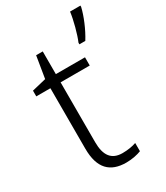

<svg xmlns="http://www.w3.org/2000/svg" viewBox="-192 -840 802 930"><g transform="rotate(-30 209.0 -375.0)"><path d="M418 -753V-760H360C355 -717 335 -643 320 -609V-600H353C382 -646 408 -709 418 -753ZM238 -39C177 -39 149 -77 149 -151V-486H312V-532H149V-659H112L92 -537L13 -518V-486H92V-148C92 -37 142 10 231 10C264 10 295 3 315 -5V-51C296 -44 268 -39 238 -39Z"/></g></svg>

Font: Noto Sans Gujarati Light
Style: Regular
Weight: 300
Designer: Jelle Bosma - Monotype Design Team, Universal Thirst
Foundry: Monotype Imaging Inc.
Version: Version 2.106